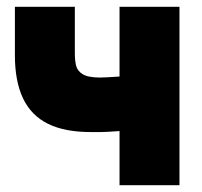

<svg xmlns="http://www.w3.org/2000/svg" viewBox="-20 -547 598 567"><path d="M333 0V-160Q293 -157 277.5 -157Q262 -157 248 -157Q171 -157 121.5 -181.5Q72 -206 48 -256.5Q24 -307 24 -384V-527H201V-389Q201 -370 204.5 -354Q208 -338 224 -328Q240 -318 276 -318Q286 -318 301 -319Q316 -320 333 -321V-527H510V0Z"/></svg>

Font: Onest Black
Style: Regular
Weight: 900
Designer: Dmitri Voloshin, Andrey Kudryavtsev
Foundry: Dmitri Voloshin, Andrey Kudryavtsev
Version: Version 1.000;gftools[0.9.33]